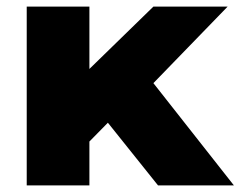

<svg xmlns="http://www.w3.org/2000/svg" viewBox="-20 -562 729 582"><path d="M307 -190 251 -133V0H61V-542H251V-353L445 -542H670L445 -310L689 0H459Z"/></svg>

Font: CMG Sans ExtraBold
Style: Regular
Weight: 800
Designer: Julieta Ulanovsky
Foundry: Julieta Ulanovsky
Version: Version 7.200